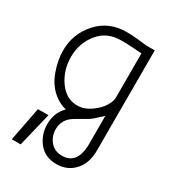

<svg xmlns="http://www.w3.org/2000/svg" viewBox="-189 -619 922 1014"><g transform="rotate(30 271.5 -112.0)"><path d="M460 -499V112Q460 189 418 235Q376 281 309 281Q240 281 201.5 233Q163 185 163 122Q163 52 209 6Q172 -3 140 -27Q89 -66 65 -131.5Q41 -197 41 -257Q41 -359 108.5 -434Q176 -509 284 -509Q310 -509 346 -506L407 -499ZM312 -456H279Q194 -456 144 -394Q94 -332 94 -248Q94 -168 138 -105Q182 -42 250 -42Q278 -42 304 -54Q328 -65 354.5 -88Q381 -111 395 -139Q407 -163 407 -179V-450L380 -452ZM407 116V-69Q405 -67 402.5 -64.5Q400 -62 397 -59.5Q394 -57 384.5 -48.5Q375 -40 361 -27Q353 -20 344.5 -14.5Q336 -9 313.5 3.5Q291 16 270 29Q215 62 215 122Q215 164 241 196Q267 228 314 228Q400 228 407 116ZM95 285H41L81 78H145Z"/></g></svg>

Font: Bellota
Style: Regular
Weight: 400
Designer: Kemie Guaida
Foundry: Kemie Guaida
Version: Version 1.000;PS 002.000;hotconv 1.0.70;makeotf.lib2.5.58329